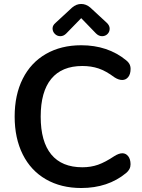

<svg xmlns="http://www.w3.org/2000/svg" viewBox="-20 -943 718 972"><path d="M391.1 -713.9Q525.4 -713.9 618.2 -638.2Q641.1 -621.1 641.1 -594.5Q641.1 -567.9 629.2 -553Q617.2 -538.1 598.6 -538.1Q580.1 -538.1 559.1 -551.8Q516.1 -584 479 -596.4Q441.9 -608.9 397 -608.9Q293 -608.9 239.5 -543.9Q186 -479 186 -352.5Q186 -226.1 239.5 -161.1Q293 -96.2 397 -96.2Q439.9 -96.2 476.6 -109.1Q513.2 -122.1 559.1 -152.8Q605.5 -181.6 628.9 -152.3Q640.6 -137.7 640.9 -111.6Q641.1 -85.4 618.2 -66.9Q526.4 8.8 391.1 8.8Q289.1 8.8 212.6 -35.2Q136.2 -79.1 95.2 -161.1Q54.2 -243.2 54.2 -353Q54.2 -462.9 95.2 -544.4Q136.2 -626 212.6 -669.9Q289.1 -713.9 391.1 -713.9ZM262.2 -828.1 345.2 -904.8Q366.2 -922.9 391.1 -922.9Q416 -922.9 437 -904.8L520 -828.1Q535.2 -814 535.2 -797.9Q535.2 -781.7 524.2 -770.8Q513.2 -759.8 496.6 -759.8Q480 -759.8 465.8 -773.9L391.1 -851.1L315.9 -773.9Q302.2 -759.8 285.6 -759.8Q269 -759.8 257.6 -771.5Q246.1 -783.2 246.1 -799.1Q246.1 -814.9 262.2 -828.1Z"/></svg>

Font: Nunito-Bold
Style: Bold
Weight: 700
Designer: Vernon Adams
Foundry: newtypography
Version: Version 3.000